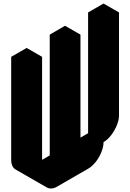

<svg xmlns="http://www.w3.org/2000/svg" viewBox="-20 -1020 733 1081"><path d="M303 30Q269 50 243 35Q217 20 217 -20L346 -95V-775L433 -825V-145L563 -220V-900L650 -950V-370Q650 -344 637.5 -314Q625 -284 605.5 -258.5Q586 -233 563 -220Q563 -194 551 -164Q539 -134 519 -108.5Q499 -83 476 -70ZM217 -20Q182 0 156 -15Q130 -30 130 -70V-650L217 -700ZM650 -950 563 -900 476 -950 563 -1000ZM563 -900V-220L476 -270V-950ZM563 -220 433 -145 346 -195 476 -270ZM346 -95 217 -20 130 -70 260 -145ZM217 -20Q217 20 243 35L156 -15Q130 -30 130 -70ZM433 -825 346 -775 260 -825 346 -875ZM346 -775V-95L260 -145V-825ZM217 -700 130 -650 43 -700 130 -750ZM130 -650V-70Q130 -30 156 -15L69 -65Q43 -80 43 -120V-700Z"/></svg>

Font: Nabla Normal
Style: Regular
Weight: 400
Designer: Arthur Reinders Folmer
Version: Version 1.000